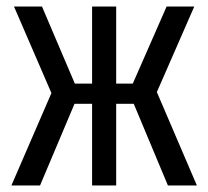

<svg xmlns="http://www.w3.org/2000/svg" viewBox="-20 -570 640 590"><path d="M15 0 138 -284 23 -550H109L210 -313H263V-550H337V-313H388L492 -550H577L462 -287L585 0H496L391 -251H337V0H263V-251H209L103 0Z"/></svg>

Font: JetBrainsMonoNL NF
Style: Regular
Weight: 400
Designer: Philipp Nurullin, Konstantin Bulenkov
Foundry: JetBrains
Version: Version 2.304; ttfautohint (v1.8.4.7-5d5b);Nerd Fonts 3.2.1